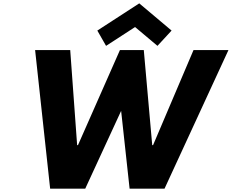

<svg xmlns="http://www.w3.org/2000/svg" viewBox="-20 -1123 1380 1143"><path d="M751.5 0H959.5L1340 -825H1132L891.2 -259H886.2L836 -825H694L444.2 -259H439.2L398 -825H189L278.5 0H487.5L701.1 -463ZM559.4 -941 611.4 -850 784.1 -962 917.4 -850 1001.4 -941 809 -1103Z"/></svg>

Font: Hussar Wysoki
Style: Obl
Weight: 700
Foundry: Cannot Into Space Fonts
Version: Version 0.92